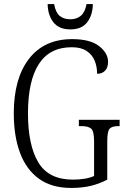

<svg xmlns="http://www.w3.org/2000/svg" viewBox="-20 -917 624 947"><path d="M331 10Q235 10 172.5 -35Q110 -80 79 -162.5Q48 -245 48 -358Q48 -530 123 -627Q198 -724 336 -724Q425 -724 469 -689.5Q513 -655 513 -612Q513 -583 498 -568Q483 -553 459 -553Q459 -588 447 -617.5Q435 -647 407.5 -665.5Q380 -684 334 -684Q225 -684 171.5 -601Q118 -518 118 -358Q118 -201 169 -116Q220 -31 340 -31Q370 -31 397.5 -35.5Q425 -40 444 -49V-221Q444 -270 429.5 -282.5Q415 -295 382 -295H369V-326H570V-295H563Q533 -295 521 -282.5Q509 -270 509 -219V-31Q469 -10 426.5 0Q384 10 331 10ZM327 -772Q271 -772 243.5 -807Q216 -842 215 -897H247Q254 -856 274 -839Q294 -822 327 -822Q358 -822 378.5 -839Q399 -856 407 -897H438Q437 -842 410 -807Q383 -772 327 -772Z"/></svg>

Font: Noto Serif Tamil Condensed Light
Style: Italic
Weight: 300
Width: 3
Italic angle: -12°
Designer: Indian Type Foundry, Tom Grace, and the Monotype Design Team
Foundry: Monotype Imaging Inc.
Version: Version 2.003; ttfautohint (v1.8.4.7-5d5b)